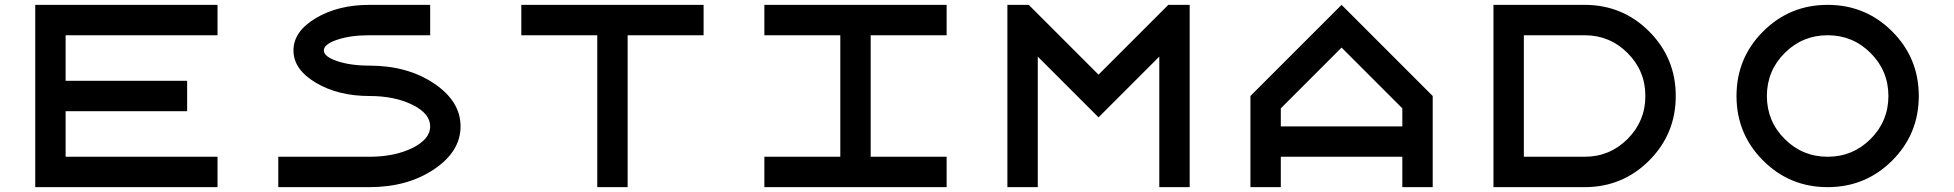

<svg xmlns="http://www.w3.org/2000/svg" viewBox="-20 -770 8040 790"><path d="M250 -125H875V0H125V-750H875V-625H250V-437.5H750V-312.5H250Z M1500 -750H1750V-625H1500Q1421.9 -625 1367.2 -606.4Q1312.5 -587.9 1312.5 -562.5Q1312.5 -537.1 1367.2 -518.6Q1421.9 -500 1500 -500Q1656.2 -500 1765.6 -426.8Q1875 -353.5 1875 -250Q1875 -146.5 1765.6 -73.2Q1656.2 0 1500 0H1125V-125H1500Q1603.5 -125 1676.8 -161.1Q1750 -197.3 1750 -250Q1750 -302.7 1676.8 -338.9Q1603.5 -375 1500 -375Q1371.1 -375 1279.3 -429.7Q1187.5 -484.4 1187.5 -562.5Q1187.5 -640.6 1279.3 -695.3Q1371.1 -750 1500 -750Z M2562.5 -625V0H2437.5V-625H2125V-750H2875V-625Z M3125 0V-125H3437.5V-625H3125V-750H3875V-625H3562.5V-125H3875V0Z M4250 -537.1V0H4125V-750H4212.9L4500 -462.9L4787.1 -750H4875V0H4750V-537.1L4500 -287.1Z M5875 0H5750V-125H5250V0H5125V-375L5500 -750L5875 -375ZM5750 -250V-324.2L5500 -574.2L5250 -324.2V-250Z M6500 -750Q6656.2 -750 6765.6 -640.6Q6875 -531.2 6875 -375Q6875 -218.8 6765.6 -109.4Q6656.2 0 6500 0H6125V-750ZM6500 -125Q6603.5 -125 6676.8 -198.2Q6750 -271.5 6750 -375Q6750 -478.5 6676.8 -551.8Q6603.5 -625 6500 -625H6250V-125Z M7500 -125Q7603.5 -125 7676.8 -198.2Q7750 -271.5 7750 -375Q7750 -478.5 7676.8 -551.8Q7603.5 -625 7500 -625Q7396.5 -625 7323.2 -551.8Q7250 -478.5 7250 -375Q7250 -271.5 7323.2 -198.2Q7396.5 -125 7500 -125ZM7500 0Q7343.8 0 7234.4 -109.4Q7125 -218.8 7125 -375Q7125 -531.2 7234.4 -640.6Q7343.8 -750 7500 -750Q7656.2 -750 7765.6 -640.6Q7875 -531.2 7875 -375Q7875 -218.8 7765.6 -109.4Q7656.2 0 7500 0Z"/></svg>

Font: Xanmono
Style: Regular
Weight: 400
Designer: GGBotNet
Foundry: GGBotNet
Version: 1.00